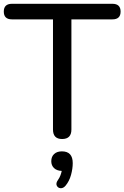

<svg xmlns="http://www.w3.org/2000/svg" viewBox="-23 -725 655 1011"><path d="M304 7Q256 7 256 -43V-623H40Q-3 -623 -3 -664Q-3 -705 40 -705H569Q612 -705 612 -664Q612 -623 569 -623H353V-43Q353 7 304 7ZM322 253Q310 267 296 266Q282 265 276 252.5Q270 240 282 223Q290 212 295 199Q300 186 302 175Q276 174 261.5 160Q247 146 247 124Q247 100 262 86Q277 72 303 72Q360 72 360 134Q360 163 351 196Q342 229 322 253Z"/></svg>

Font: Chiron GoRound TC
Style: Regular
Weight: 400
Designer: Ryoko NISHIZUKA 西塚涼子 (kana, bopomofo & ideographs); Paul D. Hunt (Latin, Greek & Cyrillic); Sandoll Communications 산돌커뮤니
Foundry: Adobe
Version: Version 1.000;hotconv 1.1.1;makeotfexe 2.6.0